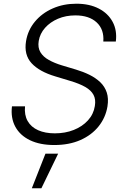

<svg xmlns="http://www.w3.org/2000/svg" viewBox="-20 -758 659 1019"><path d="M268.1 11.7Q192.4 11.7 139.4 -13.7Q86.4 -39.1 61.3 -85.4Q36.1 -131.8 43.5 -193.8H112.8Q108.4 -147.9 126.7 -115.7Q145 -83.5 182.4 -66.9Q219.7 -50.3 271 -50.3Q326.2 -50.3 371.6 -68.4Q417 -86.4 446.8 -119.1Q476.6 -151.9 483.4 -195.3Q489.3 -230.5 476.3 -254.6Q463.4 -278.8 432.6 -296.4Q401.9 -314 354.5 -328.1L273.9 -352.5Q188.5 -377.9 147.5 -422.6Q106.4 -467.3 118.2 -539.6Q127.9 -598.1 165.3 -643.1Q202.6 -688 259.5 -713.1Q316.4 -738.3 385.3 -738.3Q454.6 -738.3 504.2 -712.6Q553.7 -687 577.9 -641.8Q602.1 -596.7 594.7 -537.6H528.3Q533.2 -601.6 493.2 -638.9Q453.1 -676.3 379.9 -676.3Q329.6 -676.3 288.1 -658.7Q246.6 -641.1 219.2 -610.4Q191.9 -579.6 185.5 -540.5Q179.7 -505.4 194.6 -480.7Q209.5 -456.1 239.5 -439.5Q269.5 -422.9 308.6 -411.1L383.3 -388.7Q421.4 -377.4 454.6 -361.1Q487.8 -344.7 512 -321.8Q536.1 -298.8 546.6 -267.1Q557.1 -235.4 550.3 -192.9Q540.5 -133.8 503.4 -87.4Q466.3 -41 406.5 -14.6Q346.7 11.7 268.1 11.7ZM148.9 241.2 221.2 57.6H288.6L199.7 241.2Z"/></svg>

Font: Inter 20pt Light
Style: Italic
Weight: 300
Italic angle: -9.3988°
Version: Version 4.001;git-66647c0bb